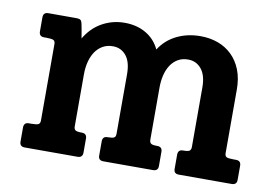

<svg xmlns="http://www.w3.org/2000/svg" viewBox="-62 -615 1009 711"><g transform="rotate(10 443.0 -259.5)"><path d="M866.2 -18.6Q866.2 -8.8 861.1 -4.4Q856 0 847.2 0H648.4Q629.4 0 629.4 -18.1V-71.8Q629.4 -80.6 633.8 -85.7Q638.2 -90.8 648.4 -90.8H649.4Q668 -90.8 673.1 -95.2Q678.2 -99.6 678.2 -108.9V-333Q678.2 -378.4 658.9 -402.1Q639.6 -425.8 608.9 -425.8Q586.9 -425.8 570.6 -416.3Q554.2 -406.7 543.5 -390.4Q532.7 -374 527.3 -352.1Q522 -330.1 522 -305.2V-108.9Q522 -100.6 526.6 -95.7Q531.2 -90.8 550.3 -90.8H551.3Q570.3 -90.8 570.3 -71.8V-18.6Q570.3 -8.8 565.2 -4.4Q560.1 0 551.3 0H364.7Q345.7 0 345.7 -18.1V-71.8Q345.7 -80.6 350.1 -85.7Q354.5 -90.8 364.7 -90.8H365.7Q383.3 -90.8 389.2 -94.5Q395 -98.1 395 -108.9V-333Q395 -378.9 376 -402.3Q356.9 -425.8 326.2 -425.8Q304.2 -425.8 287.6 -416.3Q271 -406.7 260 -390.4Q249 -374 243.4 -352.1Q237.8 -330.1 237.8 -305.2V-108.9Q237.8 -98.6 243.7 -94.7Q249.5 -90.8 266.6 -90.8H267.6Q286.6 -90.8 286.6 -71.8V-18.6Q286.6 -10.3 282 -5.1Q277.3 0 267.6 0H68.8Q49.8 0 49.8 -19V-71.8Q49.8 -80.6 54.2 -85.7Q58.6 -90.8 68.8 -90.8H77.1Q97.7 -90.8 104.2 -94.2Q110.8 -97.7 110.8 -108.9V-396Q110.8 -407.2 104.2 -410.6Q97.7 -414.1 77.1 -414.1H68.8Q49.8 -414.1 49.8 -433.1V-485.8Q49.8 -504.9 68.8 -504.9H174.8Q184.6 -504.9 189.5 -501.7Q194.3 -498.5 196.8 -485.8Q198.7 -477.5 200.2 -468.3Q201.7 -459 203.1 -451.2Q205.1 -442.4 206.1 -434.1Q216.8 -452.6 231.7 -468.3Q246.6 -483.9 265.4 -495.1Q284.2 -506.3 306.4 -512.7Q328.6 -519 354 -519Q399.9 -519 434.3 -498.8Q468.8 -478.5 485.8 -441.9Q509.3 -479 549.3 -499Q589.4 -519 639.2 -519Q674.3 -519 704.6 -508.1Q734.9 -497.1 757.3 -475.3Q779.8 -453.6 792.5 -421.6Q805.2 -389.6 805.2 -347.2V-108.9Q805.2 -97.7 811.5 -94.2Q817.9 -90.8 838.9 -90.8H847.2Q866.2 -90.8 866.2 -71.8Z"/></g></svg>

Font: New Telegraph
Style: Bold
Weight: 700
Designer: Frank Baranowski
Foundry: Frank Baranowski
Version: Version 3.001